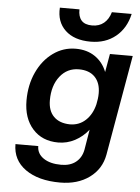

<svg xmlns="http://www.w3.org/2000/svg" viewBox="-61 -768 742 1015"><g transform="rotate(5 310.5 -260.5)"><path d="M596 -721Q579 -644 525 -600Q471 -556 392 -556Q305 -556 257.5 -601Q210 -646 215 -721H319Q318 -683 336 -662.5Q354 -642 393 -642Q430 -642 455 -662.5Q480 -683 491 -721ZM621 -500 528 32Q514 109 451.5 154.5Q389 200 296 200Q181 200 112.5 151.5Q44 103 44 18H165Q165 58 200 82Q235 106 294 106Q342 106 372 82Q402 58 410 16L428 -92Q398 -54 356.5 -32Q315 -10 268 -10Q183 -10 132.5 -66.5Q82 -123 82 -217Q82 -300 113 -367Q144 -434 198 -473Q252 -512 318 -512Q378 -512 420.5 -483Q463 -454 483 -403L500 -500ZM205 -229Q205 -173 235.5 -142.5Q266 -112 321 -111Q370 -111 404.5 -143Q439 -175 452 -229L457 -258Q459 -273 459 -288Q459 -343 429 -374Q399 -405 344 -405Q282 -405 243.5 -356Q205 -307 205 -229Z"/></g></svg>

Font: Overused Grotesk SemiBold
Style: Italic
Weight: 600
Italic angle: -10°
Version: Version 0.003